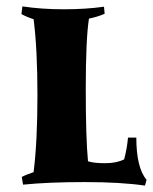

<svg xmlns="http://www.w3.org/2000/svg" viewBox="-20 -569 478 600"><path d="M85 -31Q97 -127 97 -271.5Q97 -416 85 -509Q63 -516 47 -525L50 -549Q110 -540 179 -540Q248 -540 305 -548L307 -526Q287 -517 259 -511H258Q248 -446 248 -291.5Q248 -137 255 -65Q273 -59 308.5 -59Q344 -59 368 -71Q377 -105 380 -139H406Q406 -45 438 -7L433 11Q358 0 245 0Q132 0 52 8L48 -16Q61 -23 85 -31Z"/></svg>

Font: Almendra SC
Style: Bold
Weight: 700
Designer: Ana Sanfelippo
Foundry: Ana Sanfelippo
Version: Version 1.003